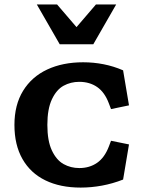

<svg xmlns="http://www.w3.org/2000/svg" viewBox="-20 -838 660 870"><path d="M45.4 -272.1Q45.4 -362.6 84.5 -426.4Q123.7 -490.2 193.9 -523Q264.1 -555.8 356.8 -555.8Q403.9 -555.8 449.2 -546.9Q494.4 -538.1 537.8 -519.3L564.5 -360.6L483.1 -343.7L473.4 -369.2Q454.5 -419.9 420.3 -443.6Q386.1 -467.2 339.2 -467.2Q300.5 -467.2 268.1 -449.5Q235.8 -431.7 215.2 -388Q194.6 -344.3 194.6 -272.1Q194.6 -199.4 215.2 -156Q235.8 -112.5 268.1 -94.5Q300.5 -76.5 339.2 -76.5Q385.7 -76.5 419.9 -100.2Q454.1 -123.8 473.4 -174.5L483.1 -200.1L564.5 -183.6L537.8 -24.4Q490.3 -5.8 441.9 3.1Q393.5 12 345.5 12Q252.8 12 185.6 -20.8Q118.3 -53.5 81.9 -117.3Q45.4 -181.1 45.4 -272.1ZM250.6 -637.4H402.8L506.4 -817.7H414.7L326.7 -715.1L238.7 -817.7H146.9Z"/></svg>

Font: Monaspace Xenon Var
Style: Regular
Weight: 400
Designer: Riley Cran and the Lettermatic Team
Version: Version 1.000 (Monaspace Xenon Var)